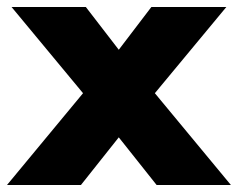

<svg xmlns="http://www.w3.org/2000/svg" viewBox="-56 -528 679 548"><path d="M603 0H391L283 -136L175 0H-36L181 -262L-23 -508H189L283 -386L376 -508H590L386 -262Z"/></svg>

Font: Muli Black
Style: Regular
Weight: 900
Designer: Vernon Adams
Foundry: Vernon Adams
Version: Version 2.001